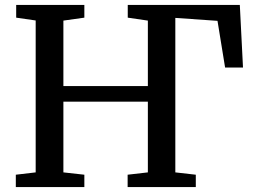

<svg xmlns="http://www.w3.org/2000/svg" viewBox="-20 -763 1032 783"><path d="M44.5 0V-50.5L125.5 -60V-679.5L46 -691V-743H324V-691L238.5 -679V-412H583V-679L501 -691V-743H958L971 -487.5H898L867 -678L695 -690V-60L778.5 -50.5V0H500.5V-50.5L583 -60V-348.5H238.5V-60L324 -50.5V0Z"/></svg>

Font: Merriweather 20pt Medium
Style: Regular
Weight: 500
Version: Version 2.100